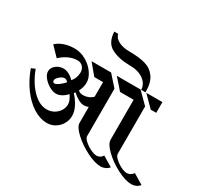

<svg xmlns="http://www.w3.org/2000/svg" viewBox="-207 -1316 1800 1692"><g transform="rotate(30 693.0 -470.0)"><path d="M502 -1015H542Q549 -977 593.5 -953.5Q638 -930 705 -930Q802 -930 866.5 -912Q931 -894 969.5 -841Q1008 -788 1008 -689H964Q964 -725 940.5 -756.5Q917 -788 874 -806.5Q831 -825 774 -825Q663 -825 585 -863.5Q507 -902 502 -1015ZM972 -25 1074 36Q1058 55 1036 65Q1014 75 991 75Q931 75 847 32.5Q763 -10 701 -67.5Q639 -125 639 -166V-327Q615 -318 593 -318Q544 -318 474 -380L464 -368Q506 -322 529 -275Q552 -228 552 -186Q552 -141 530 -103Q508 -65 470.5 -42.5Q433 -20 389 -20Q319 -20 249 -64Q179 -108 121 -187Q63 -266 26 -368L66 -385Q110 -267 181 -195Q252 -123 327 -123Q366 -123 398.5 -141Q431 -159 450.5 -189.5Q470 -220 470 -255Q470 -292 436 -341Q412 -314 384 -299Q356 -284 330 -284Q297 -284 259.5 -305.5Q222 -327 196.5 -359Q171 -391 171 -421Q171 -457 204 -483.5Q237 -510 280 -510Q306 -510 334.5 -495.5Q363 -481 387 -455Q405 -473 415 -500Q425 -527 425 -554Q425 -588 404 -611Q383 -634 349 -634Q306 -634 262 -614Q218 -594 180 -558L92 -649Q125 -680 172.5 -696Q220 -712 277 -712Q336 -712 391.5 -680.5Q447 -649 481.5 -600Q516 -551 516 -503Q516 -456 492 -411Q510 -392 543 -392Q569 -392 594.5 -402Q620 -412 639 -432V-580H550L459 -689H658L755 -580V-97Q755 -78 783 -52.5Q811 -27 848.5 -8.5Q886 10 912 10Q950 10 972 -25ZM1386 36Q1371 55 1349.5 65Q1328 75 1303 75Q1243 75 1158.5 31.5Q1074 -12 1012 -71.5Q950 -131 950 -174V-580H868H812L716 -689H958L1067 -580V-97Q1067 -78 1094 -52.5Q1121 -27 1157.5 -8.5Q1194 10 1220 10Q1256 10 1283 -26ZM1124 -580 1016 -689H1180V-580ZM365 -420Q349 -441 329 -441Q307 -441 280.5 -418Q254 -395 254 -375Q254 -367 259.5 -361Q265 -355 272 -355Q287 -355 311 -371Q335 -387 365 -420Z"/></g></svg>

Font: Amita
Style: Bold
Weight: 700
Designer: Eduardo Rodriguez Tunni, Modular Infotech, Brian J. Bonislawsky
Foundry: Eduardo Rodriguez Tunni, Modular Infotech, Brian J. Bonislawsky
Version: Version 1.003